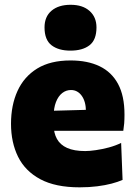

<svg xmlns="http://www.w3.org/2000/svg" viewBox="-20 -768 566 802"><path d="M312.5 14.5Q211.5 14.5 148.2 -19.5Q85 -53.5 55.5 -113.2Q26 -173 26 -251Q26 -328.5 53.2 -388.2Q80.5 -448 135.5 -481.8Q190.5 -515.5 274.5 -515.5Q346 -515.5 396.2 -491.2Q446.5 -467 473.2 -417.2Q500 -367.5 500 -289.5Q500 -269 498.8 -253Q497.5 -237 495 -221.5L337 -276.5Q338 -282.5 338.5 -289.2Q339 -296 339 -301.5Q339 -343.5 321.5 -367.8Q304 -392 276.5 -392Q256 -392 239.8 -379.2Q223.5 -366.5 213.8 -341.8Q204 -317 204 -280V-248.5Q204 -212.5 217.8 -187.8Q231.5 -163 260.5 -150Q289.5 -137 336 -137Q354 -137 380.2 -140.8Q406.5 -144.5 434.5 -152Q462.5 -159.5 486 -171L492 -16.5Q472.5 -8 446 -1Q419.5 6 386 10.2Q352.5 14.5 312.5 14.5ZM97 -221.5V-302.5L387.5 -310.5L495 -292.5V-221.5ZM274 -556.5Q224.5 -556.5 195.2 -579Q166 -601.5 166 -653.5Q166 -698.5 195.2 -723.2Q224.5 -748 275 -748Q325.5 -748 354.2 -722.2Q383 -696.5 383 -653.5Q383 -601.5 354 -579Q325 -556.5 274 -556.5Z"/></svg>

Font: Commissioner Thin ExtraBold
Style: Regular
Weight: 800
Version: Version 1.000